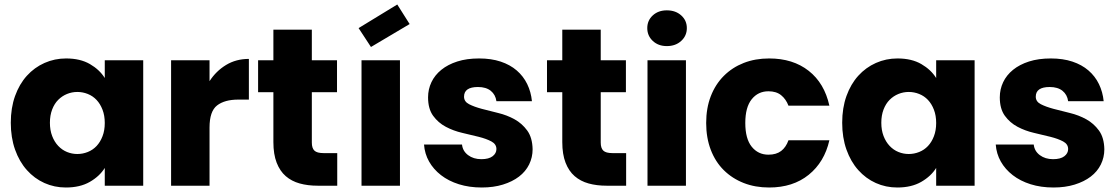

<svg xmlns="http://www.w3.org/2000/svg" viewBox="-20 -826 4975 854"><path d="M28 -280Q28 -346 47 -399Q66 -452 99.5 -489Q133 -526 178 -546Q223 -566 274 -566Q337 -566 380 -541Q423 -516 446 -479V-558H617V0H446V-79Q423 -42 379.5 -17Q336 8 273 8Q222 8 177.5 -12Q133 -32 99.5 -69.5Q66 -107 47 -160.5Q28 -214 28 -280ZM446 -279Q446 -312 436 -338Q426 -364 409.5 -381.5Q393 -399 370.5 -408Q348 -417 324 -417Q300 -417 278 -408Q256 -399 239 -382Q222 -365 212 -339Q202 -313 202 -280Q202 -247 212 -221Q222 -195 239 -177Q256 -159 278 -150Q300 -141 324 -141Q348 -141 370.5 -150Q393 -159 409.5 -176.5Q426 -194 436 -220Q446 -246 446 -279Z M912 0H741V-558H912V-465Q941 -510 985.5 -537Q1030 -564 1087 -564V-383H1040Q979 -383 945.5 -357Q912 -331 912 -259Z M1196 -416H1128V-558H1196V-694H1367V-558H1479V-416H1367V-192Q1367 -167 1378.5 -156Q1390 -145 1419 -145H1480V0H1393Q1349 0 1313 -10Q1277 -20 1251 -42.5Q1225 -65 1210.5 -102.5Q1196 -140 1196 -194Z M1588 -558H1759V0H1588ZM1802 -719 1630 -617 1575 -701 1747 -806Z M2349 -162Q2349 -126 2333.5 -94.5Q2318 -63 2288.5 -40.5Q2259 -18 2217 -5Q2175 8 2123 8Q2067 8 2021 -6.5Q1975 -21 1941.5 -47Q1908 -73 1888.5 -107.5Q1869 -142 1866 -183H2035Q2038 -154 2062 -136Q2086 -118 2121 -118Q2154 -118 2171 -131Q2188 -144 2188 -163Q2188 -185 2165.5 -197Q2143 -209 2109 -217.5Q2075 -226 2036 -235Q1997 -244 1963 -262Q1929 -280 1906.5 -311Q1884 -342 1884 -393Q1884 -429 1899 -460.5Q1914 -492 1943 -515.5Q1972 -539 2014 -552.5Q2056 -566 2111 -566Q2165 -566 2207 -552Q2249 -538 2278.5 -512.5Q2308 -487 2325 -452Q2342 -417 2346 -376H2188Q2184 -405 2163 -422Q2142 -439 2106 -439Q2044 -439 2044 -396Q2044 -374 2066.5 -362.5Q2089 -351 2122.5 -342Q2156 -333 2195.5 -323.5Q2235 -314 2268.5 -295.5Q2302 -277 2325 -245.5Q2348 -214 2349 -162Z M2481 -416H2413V-558H2481V-694H2652V-558H2764V-416H2652V-192Q2652 -167 2663.5 -156Q2675 -145 2704 -145H2765V0H2678Q2634 0 2598 -10Q2562 -20 2536 -42.5Q2510 -65 2495.5 -102.5Q2481 -140 2481 -194Z M2860 -558H3031V0H2860ZM2946 -621Q2908 -621 2883.5 -644Q2859 -667 2859 -701Q2859 -735 2883.5 -757.5Q2908 -780 2946 -780Q2985 -780 3010 -757.5Q3035 -735 3035 -701Q3035 -667 3010 -644Q2985 -621 2946 -621Z M3121 -279Q3121 -345 3141.5 -398Q3162 -451 3199.5 -488.5Q3237 -526 3288 -546Q3339 -566 3401 -566Q3507 -566 3577 -511Q3647 -456 3669 -356H3487Q3476 -385 3454.5 -402.5Q3433 -420 3398 -420Q3352 -420 3323.5 -384.5Q3295 -349 3295 -279Q3295 -209 3323.5 -173.5Q3352 -138 3398 -138Q3433 -138 3454.5 -154.5Q3476 -171 3487 -202H3669Q3647 -105 3577 -48.5Q3507 8 3401 8Q3339 8 3288 -12Q3237 -32 3199.5 -69Q3162 -106 3141.5 -159.5Q3121 -213 3121 -279Z M3726 -280Q3726 -346 3745 -399Q3764 -452 3797.5 -489Q3831 -526 3876 -546Q3921 -566 3972 -566Q4035 -566 4078 -541Q4121 -516 4144 -479V-558H4315V0H4144V-79Q4121 -42 4077.5 -17Q4034 8 3971 8Q3920 8 3875.5 -12Q3831 -32 3797.5 -69.5Q3764 -107 3745 -160.5Q3726 -214 3726 -280ZM4144 -279Q4144 -312 4134 -338Q4124 -364 4107.5 -381.5Q4091 -399 4068.5 -408Q4046 -417 4022 -417Q3998 -417 3976 -408Q3954 -399 3937 -382Q3920 -365 3910 -339Q3900 -313 3900 -280Q3900 -247 3910 -221Q3920 -195 3937 -177Q3954 -159 3976 -150Q3998 -141 4022 -141Q4046 -141 4068.5 -150Q4091 -159 4107.5 -176.5Q4124 -194 4134 -220Q4144 -246 4144 -279Z M4892 -162Q4892 -126 4876.5 -94.5Q4861 -63 4831.5 -40.5Q4802 -18 4760 -5Q4718 8 4666 8Q4610 8 4564 -6.5Q4518 -21 4484.5 -47Q4451 -73 4431.5 -107.5Q4412 -142 4409 -183H4578Q4581 -154 4605 -136Q4629 -118 4664 -118Q4697 -118 4714 -131Q4731 -144 4731 -163Q4731 -185 4708.5 -197Q4686 -209 4652 -217.5Q4618 -226 4579 -235Q4540 -244 4506 -262Q4472 -280 4449.5 -311Q4427 -342 4427 -393Q4427 -429 4442 -460.5Q4457 -492 4486 -515.5Q4515 -539 4557 -552.5Q4599 -566 4654 -566Q4708 -566 4750 -552Q4792 -538 4821.5 -512.5Q4851 -487 4868 -452Q4885 -417 4889 -376H4731Q4727 -405 4706 -422Q4685 -439 4649 -439Q4587 -439 4587 -396Q4587 -374 4609.5 -362.5Q4632 -351 4665.5 -342Q4699 -333 4738.5 -323.5Q4778 -314 4811.5 -295.5Q4845 -277 4868 -245.5Q4891 -214 4892 -162Z"/></svg>

Font: SVN-Poppins
Style: Bold
Weight: 700
Designer: Ninad Kale (Devanagari), Jonny Pinhorn (Latin)
Foundry: Indian Type Foundry
Version: Version 3.200;PS 1.000;hotconv 16.6.54;makeotf.lib2.5.65590